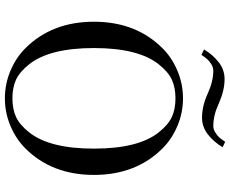

<svg xmlns="http://www.w3.org/2000/svg" viewBox="-99 -843 956 798"><g transform="rotate(90 379.0 -444.0)"><path d="M185.5 -814Q207 -850.1 238.3 -874.8Q269.5 -899.4 308.6 -899.4Q355 -899.4 407.2 -876.5Q425.8 -868.7 436.5 -864.5Q447.3 -860.4 465.8 -856.4Q484.4 -852.5 503.4 -852.5Q517.6 -852.5 531 -861.1Q544.4 -869.6 551.8 -878.2Q559.1 -886.7 569.3 -901.9L591.8 -891.1Q570.3 -855 539.1 -830.3Q507.8 -805.7 468.8 -805.7Q420.9 -805.7 369.6 -829.1Q317.9 -852.5 273.9 -852.5Q259.8 -852.5 246.3 -844Q232.9 -835.4 225.6 -826.9Q218.3 -818.4 208 -803.2ZM180.7 -641.6Q219.7 -680.7 274.4 -703.6Q329.1 -726.6 388.7 -726.6Q448.2 -726.6 502.9 -703.6Q557.6 -680.7 596.7 -641.6Q707 -531.2 707 -356.4Q707 -181.6 596.7 -71.3Q557.6 -32.2 502.9 -9.3Q448.2 13.7 388.7 13.7Q329.1 13.7 274.4 -9.3Q219.7 -32.2 180.7 -71.3Q70.3 -181.6 70.3 -356.4Q70.3 -531.2 180.7 -641.6ZM247.1 -87.4Q278.8 -47.4 311.5 -32.5Q344.2 -17.6 388.7 -17.6Q433.1 -17.6 465.8 -32.5Q498.5 -47.4 530.3 -87.4Q597.7 -172.4 597.7 -356.4Q597.7 -540.5 530.3 -625.5Q498.5 -665.5 465.8 -680.4Q433.1 -695.3 388.7 -695.3Q344.2 -695.3 311.5 -680.4Q278.8 -665.5 247.1 -625.5Q179.7 -540.5 179.7 -356.4Q179.7 -172.4 247.1 -87.4Z"/></g></svg>

Font: Theano Modern
Style: Regular
Weight: 400
Designer: Alexey Kryukov
Version: Version 2.00